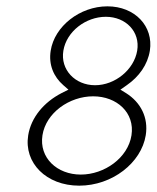

<svg xmlns="http://www.w3.org/2000/svg" viewBox="-20 -590 497 606"><path d="M69 -163C55 -76 126 -4 230 -4C334 -4 426 -76 440 -163C449 -219 424 -267 378 -296L360 -307L380 -321C419 -348 446 -386 453 -430C465 -507 406 -570 319 -570C232 -570 152 -507 140 -430C133 -386 149 -348 180 -321L196 -307L174 -296C118 -267 78 -219 69 -163ZM114 -163C125 -234 199 -286 274 -286C349 -286 406 -234 395 -163C384 -92 310 -39 235 -39C160 -39 103 -92 114 -163ZM180 -430C190 -491 251 -537 314 -537C377 -537 423 -490 413 -430C403 -370 343 -321 280 -321C217 -321 170 -370 180 -430Z"/></svg>

Font: Charger Sport
Style: HLObl
Weight: 100
Designer: Jasper
Foundry: Cannot Into Space Fonts
Version: Version 1.1